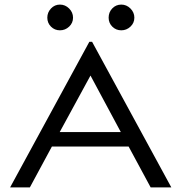

<svg xmlns="http://www.w3.org/2000/svg" viewBox="-20 -816 790 836"><path d="M636 0 540 -178H206L110 0H24L369 -634H381L726 0ZM374 -487 240 -241H506ZM241 -684Q218 -684 202 -700Q186 -716 186 -739Q186 -762 202 -779Q218 -796 241 -796Q264 -796 281 -779Q298 -762 298 -739Q298 -716 281 -700Q264 -684 241 -684ZM508 -684Q485 -684 469 -700Q453 -716 453 -739Q453 -763 469 -779.5Q485 -796 508 -796Q531 -796 548 -779Q565 -762 565 -739Q565 -716 548 -700Q531 -684 508 -684Z"/></svg>

Font: Inconsolata ExtraExpanded
Style: Regular
Weight: 400
Width: 8
Monospace: yes
Designer: Raph Levien, Cyreal, Brenton Simpson
Foundry: Raph Levien, Cyreal, Google
Version: Version 3.001; ttfautohint (v1.8.2.53-6de2)